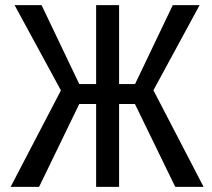

<svg xmlns="http://www.w3.org/2000/svg" viewBox="-20 -731 831 751"><path d="M507.8 -324.2H445.8V0H356V-324.2H290L132.8 0H21.5L218.3 -377.4L37.1 -710.9H142.6L290 -402.3H356V-710.9H445.8V-402.3H508.3L655.8 -710.9H760.7L580.1 -377.9L776.4 0H665.5Z"/></svg>

Font: Roboto Condensed
Style: Regular
Weight: 400
Designer: Google
Version: Version 2.001047; 2015